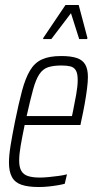

<svg xmlns="http://www.w3.org/2000/svg" viewBox="-20 -743 384 771"><path d="M136 8Q93 8 66.5 -1Q40 -10 28 -32Q16 -54 16 -90Q16 -119 22.5 -159Q29 -199 40 -254Q55 -328 68.5 -378.5Q82 -429 100.5 -460Q119 -491 148.5 -504.5Q178 -518 226 -518Q265 -518 288.5 -510Q312 -502 322.5 -483.5Q333 -465 333 -434Q333 -415 329.5 -387Q326 -359 320 -325.5Q314 -292 306 -256L303 -241H79Q69 -193 63 -158Q57 -123 57 -98Q57 -72 65.5 -57Q74 -42 92.5 -36Q111 -30 140 -30Q156 -30 176 -32Q196 -34 215 -36.5Q234 -39 249 -43L240 -5Q229 -2 211.5 1Q194 4 174.5 6Q155 8 136 8ZM87 -277H269L274 -301Q280 -330 286 -363.5Q292 -397 292 -422Q292 -448 284.5 -460.5Q277 -473 262.5 -476.5Q248 -480 227 -480Q194 -480 173 -473Q152 -466 138 -445Q124 -424 113 -384Q102 -344 87 -277ZM153 -586 154 -591 243 -723H296L331 -591L330 -586H298L265 -690L186 -586Z"/></svg>

Font: Saira ExtraCondensed ExtraLight
Style: Italic
Weight: 250
Width: 2
Italic angle: -12°
Designer: Hector Gatti with collaboration of the Omnibus-Type team
Foundry: Omnibus-Type
Version: Version 1.101